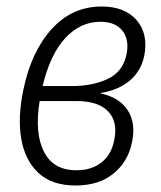

<svg xmlns="http://www.w3.org/2000/svg" viewBox="-20 -561 496 591"><path d="M213 10Q140 10 98.5 -28.5Q57 -67 45.5 -133.5Q34 -200 52 -285Q76 -402 139 -471.5Q202 -541 293 -541Q364 -541 400.5 -499Q437 -457 424 -389Q414 -342 379.5 -313Q345 -284 291 -275V-273Q348 -261 373.5 -221Q399 -181 386 -122Q374 -63 329 -26.5Q284 10 213 10ZM289 -494Q228 -494 181.5 -444.5Q135 -395 111 -296H200Q265 -296 311.5 -318Q358 -340 369 -392Q379 -437 357.5 -465.5Q336 -494 289 -494ZM217 -37Q262 -37 293 -61.5Q324 -86 332 -132Q343 -187 312.5 -218.5Q282 -250 215 -250H102Q86 -151 115.5 -93.5Q145 -36 217 -37Z"/></svg>

Font: Noto Sans SemiCondensed Light
Style: Italic
Weight: 300
Width: 4
Italic angle: -12°
Designer: Monotype Design Team
Foundry: Monotype Imaging Inc.
Version: Version 2.013; ttfautohint (v1.8.4.7-5d5b)